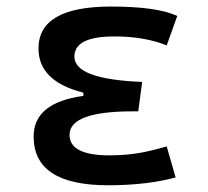

<svg xmlns="http://www.w3.org/2000/svg" viewBox="-20 -547 626 577"><path d="M305.7 9.8C387.2 9.8 455.6 0.5 507.8 -13.7L481 -106.9C439 -95.7 390.1 -80.1 309.6 -80.1C229 -80.1 189 -100.6 189 -141.6C189 -189 252.4 -212.4 379.9 -212.4H395.5L407.2 -300.8C271 -306.2 203.6 -331.5 203.6 -377C203.6 -417.5 243.7 -437.5 324.2 -437.5C383.8 -437.5 435.5 -428.7 481 -410.6L512.7 -499C471.7 -518.1 405.8 -527.3 313.5 -527.3C168 -527.3 95.7 -485.4 95.7 -401.4C95.7 -335.4 140.1 -291.5 230.5 -268.6V-258.8C130.4 -245.1 81.1 -204.6 81.1 -136.7C81.1 -38.6 155.3 9.8 305.7 9.8Z"/></svg>

Font: Cascadia Code PL
Style: Regular
Weight: 400
Monospace: yes
Designer: Aaron Bell
Foundry: Saja Typeworks
Version: Version 2404.023